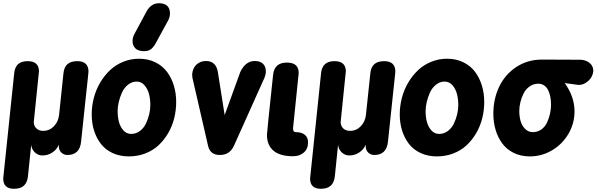

<svg xmlns="http://www.w3.org/2000/svg" viewBox="-62 -963 3725 1193"><path d="M25.9 -504.9Q29.3 -544.9 50 -564Q70.8 -583 109.9 -583Q180.2 -583 180.2 -519Q180.2 -518.1 178.7 -506.3Q169.4 -416 147.9 -205.1Q147.9 -180.2 164.1 -165Q180.2 -149.9 206.1 -149.9Q245.6 -149.9 273.2 -178.7Q300.8 -207.5 305.2 -250L332 -504.9Q335.4 -544.9 356.7 -564Q377.9 -583 418 -583Q487.8 -583 487.8 -518.1Q487.8 -516.1 483.4 -473.6Q479 -434.6 475.6 -401.1Q472.2 -367.7 462.6 -278.8Q453.1 -189.9 441.9 -83Q433.6 0 356.9 0Q335 0 319.1 -15.1Q303.2 -30.3 303.2 -58.1V-64Q291 -33.7 263.2 -15.4Q235.4 2.9 202.1 2.9Q174.3 2.9 154.5 -16.1Q134.8 -35.2 131.8 -63L111.8 131.8Q107.4 171.9 86.2 190.9Q64.9 210 24.9 210Q-42 210 -42 146Q-42 143.6 -34.2 70.8Q-9.3 -168.5 25.9 -504.9Z M801.8 -598.1Q858.4 -598.1 903.3 -575.9Q948.2 -553.7 976.1 -516.1Q1003.9 -478.5 1018.3 -430.9Q1032.7 -383.3 1032.7 -330.1Q1032.7 -277.3 1020.3 -227.8Q1007.8 -178.2 982.7 -135.3Q957.5 -92.3 922.9 -60.1Q888.2 -27.8 840.6 -9.5Q793 8.8 738.8 8.8Q682.1 8.8 637.2 -12.2Q592.3 -33.2 564.5 -69.6Q536.6 -106 522.2 -152.3Q507.8 -198.7 507.8 -252Q507.8 -304.7 521.2 -355.5Q534.7 -406.2 560.5 -450Q586.4 -493.7 621.6 -526.9Q656.7 -560.1 703.4 -579.1Q750 -598.1 801.8 -598.1ZM787.1 -456.1Q757.3 -456.1 733.2 -436.5Q709 -417 695.8 -387.7Q682.6 -358.4 675.8 -328.6Q668.9 -298.8 668.9 -272.9Q668.9 -237.3 676.8 -206.5Q684.6 -175.8 704.3 -153.3Q724.1 -130.9 752.9 -130.9Q783.2 -130.9 807.4 -149.2Q831.5 -167.5 845 -195.8Q858.4 -224.1 865.2 -253.4Q872.1 -282.7 872.1 -309.1Q872.1 -345.2 864.3 -377.2Q856.4 -409.2 836.4 -432.6Q816.4 -456.1 787.1 -456.1ZM983.9 -837.9 910.2 -703.1Q902.8 -689 898.2 -681.9Q893.6 -674.8 884.3 -664.6Q875 -654.3 862.3 -649.7Q849.6 -645 833 -645Q797.4 -645 779.5 -662.1Q761.7 -679.2 761.7 -708Q761.7 -732.4 774.9 -754.9L848.1 -891.1Q876.5 -942.9 925.8 -942.9Q960 -942.9 977.1 -926.5Q994.1 -910.2 994.1 -879.9Q994.1 -859.4 983.9 -837.9Z M1292 -513.2 1334 -248Q1350.1 -293 1382.6 -382.1Q1415 -471.2 1431.2 -516.1Q1463.9 -584 1521 -584Q1553.2 -584 1571.5 -567.4Q1589.8 -550.8 1589.8 -519Q1589.8 -499.5 1580.1 -477.1L1391.1 -56.2Q1365.2 0 1303.7 0Q1244.1 0 1231 -56.2L1133.8 -479Q1131.8 -492.7 1131.8 -501Q1135.3 -540.5 1159.4 -562.3Q1183.6 -584 1217.8 -584Q1281.2 -584 1292 -513.2Z M1634.8 -497.1Q1642.1 -574.2 1720.7 -574.2Q1793.9 -574.2 1793.9 -509.8Q1793.9 -508.8 1793.7 -506.3Q1793.5 -503.9 1792.7 -496.6Q1792 -489.3 1791 -480L1758.8 -166Q1758.8 -142.1 1773.9 -142.1Q1812 -142.1 1832 -125.7Q1852.1 -109.4 1852.1 -78.1Q1852.1 -38.1 1825.7 -15.1Q1799.3 7.8 1758.8 7.8Q1677.2 7.8 1637 -26.9Q1596.7 -61.5 1596.7 -125Q1596.7 -140.1 1634.8 -497.1Z M1932.6 -504.9Q1936 -544.9 1956.8 -564Q1977.5 -583 2016.6 -583Q2086.9 -583 2086.9 -519Q2086.9 -518.1 2085.4 -506.3Q2076.2 -416 2054.7 -205.1Q2054.7 -180.2 2070.8 -165Q2086.9 -149.9 2112.8 -149.9Q2152.3 -149.9 2179.9 -178.7Q2207.5 -207.5 2211.9 -250L2238.8 -504.9Q2242.2 -544.9 2263.4 -564Q2284.7 -583 2324.7 -583Q2394.5 -583 2394.5 -518.1Q2394.5 -516.1 2390.1 -473.6Q2385.7 -434.6 2382.3 -401.1Q2378.9 -367.7 2369.4 -278.8Q2359.9 -189.9 2348.6 -83Q2340.3 0 2263.7 0Q2241.7 0 2225.8 -15.1Q2210 -30.3 2210 -58.1V-64Q2197.8 -33.7 2169.9 -15.4Q2142.1 2.9 2108.9 2.9Q2081.1 2.9 2061.3 -16.1Q2041.5 -35.2 2038.6 -63L2018.6 131.8Q2014.2 171.9 1992.9 190.9Q1971.7 210 1931.6 210Q1864.7 210 1864.7 146Q1864.7 143.6 1872.6 70.8Q1897.5 -168.5 1932.6 -504.9Z M2715.8 -598.1Q2772.5 -598.1 2817.4 -575.9Q2862.3 -553.7 2890.1 -516.1Q2918 -478.5 2932.4 -430.9Q2946.8 -383.3 2946.8 -330.1Q2946.8 -277.3 2934.3 -227.8Q2921.9 -178.2 2896.7 -135.3Q2871.6 -92.3 2836.9 -60.1Q2802.2 -27.8 2754.6 -9.5Q2707 8.8 2652.8 8.8Q2596.2 8.8 2551.3 -12.2Q2506.3 -33.2 2478.5 -69.6Q2450.7 -106 2436.3 -152.3Q2421.9 -198.7 2421.9 -252Q2421.9 -304.7 2435.3 -355.5Q2448.7 -406.2 2474.6 -450Q2500.5 -493.7 2535.6 -526.9Q2570.8 -560.1 2617.4 -579.1Q2664.1 -598.1 2715.8 -598.1ZM2700.7 -456.1Q2670.9 -456.1 2646.7 -436.5Q2622.6 -417 2609.4 -387.7Q2596.2 -358.4 2589.4 -328.6Q2582.5 -298.8 2582.5 -272.9Q2582.5 -237.3 2590.3 -206.5Q2598.1 -175.8 2617.9 -153.3Q2637.7 -130.9 2666.5 -130.9Q2696.8 -130.9 2720.9 -149.2Q2745.1 -167.5 2758.5 -195.8Q2772 -224.1 2778.8 -253.4Q2785.6 -282.7 2785.6 -309.1Q2785.6 -345.2 2777.8 -377.2Q2770 -409.2 2750 -432.6Q2730 -456.1 2700.7 -456.1Z M3305.7 -592.8 3548.3 -591.8Q3581.1 -589.4 3602.8 -570.8Q3624.5 -552.2 3624.5 -522Q3621.6 -485.8 3593.8 -460.4Q3565.9 -435.1 3533.7 -435.1L3446.8 -446.8Q3507.8 -362.8 3507.8 -271Q3507.8 -195.8 3470 -131.3Q3432.1 -66.9 3368.2 -29.1Q3304.2 8.8 3230.5 8.8Q3174.3 8.8 3130.1 -12.9Q3085.9 -34.7 3058.6 -72Q3031.2 -109.4 3017.3 -156.5Q3003.4 -203.6 3003.4 -256.8Q3003.4 -348.1 3039.8 -424.3Q3076.2 -500.5 3146 -546.6Q3215.8 -592.8 3305.7 -592.8ZM3248.5 -142.1Q3279.3 -142.1 3302.5 -159.2Q3325.7 -176.3 3337.9 -203.6Q3350.1 -231 3356 -258.5Q3361.8 -286.1 3361.8 -313Q3361.8 -337.9 3357.7 -360.1Q3353.5 -382.3 3344.7 -401.4Q3335.9 -420.4 3319.8 -431.6Q3303.7 -442.9 3282.7 -442.9Q3252.4 -442.9 3228.5 -425.8Q3204.6 -408.7 3191.4 -382.3Q3178.2 -356 3171.4 -327.9Q3164.6 -299.8 3164.6 -273.9Q3164.6 -239.7 3172.6 -211.2Q3180.7 -182.6 3200.4 -162.4Q3220.2 -142.1 3248.5 -142.1Z"/></svg>

Font: BPreplay
Style: Bold Italic
Weight: 700
Italic angle: -6°
Designer: Magenta/George Triantafyllakos
Foundry: Magenta/George Triantafyllakos
Version: Version 1.00